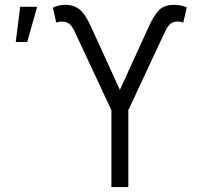

<svg xmlns="http://www.w3.org/2000/svg" viewBox="-20 -755 825 775"><path d="M429.7 0V-310.1L281.7 -627Q270.5 -650.9 259 -659.4Q247.6 -668 231.4 -668Q225.1 -668 218.3 -666.7Q211.4 -665.5 207 -663.6L193.4 -724.1Q207 -730.5 218.8 -732.9Q230.5 -735.4 244.6 -735.4Q277.3 -735.8 301 -716.8Q324.7 -697.8 347.2 -647.5L463.9 -392.1L580.6 -647.5Q600.6 -691.9 621.6 -713.6Q642.6 -735.4 682.1 -735.4Q696.8 -735.4 708.5 -733.2Q720.2 -731 733.9 -725.6L719.7 -663.6Q715.8 -665.5 709.2 -666.7Q702.6 -668 696.3 -668Q680.2 -668 668.7 -659.4Q657.2 -650.9 646 -627L498 -310.1V0ZM43.5 -585.4 61.5 -727.5H129.9L89.8 -585.4Z"/></svg>

Font: Inter 20pt Light
Style: Regular
Weight: 300
Version: Version 4.001;git-66647c0bb